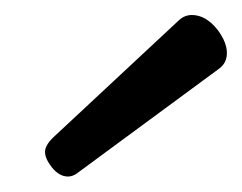

<svg xmlns="http://www.w3.org/2000/svg" viewBox="-20 -759 318 252"><path d="M69.3 -527.3Q57.6 -527.3 47.9 -539.6Q39.1 -550.8 39.1 -559.6Q39.1 -567.9 49.3 -578.1L214.8 -732.4Q222.2 -739.3 231.9 -739.3Q250.5 -739.3 266.1 -719.2Q277.8 -703.1 277.8 -689.5Q277.8 -676.3 267.6 -668.9L82 -532.2Q75.7 -527.3 69.3 -527.3Z"/></svg>

Font: Gayathri
Style: Regular
Weight: 400
Designer: Binoy Dominic <binoy.domenic@gmail.com>
Foundry: SMC
Version: Version 1.000